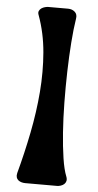

<svg xmlns="http://www.w3.org/2000/svg" viewBox="-59 -906 479 941"><g transform="rotate(5 180.5 -435.0)"><path d="M102 0Q93 0 84 -2.5Q75 -5 68 -10.5Q61 -16 58.5 -25Q56 -34 59 -46Q86 -146 106.5 -249Q127 -352 135 -451.5Q143 -551 135 -646Q127 -741 96 -826Q91 -838 95 -846.5Q99 -855 106.5 -860Q114 -865 123.5 -867.5Q133 -870 140 -870H237Q257 -870 270.5 -858Q284 -846 280 -824Q272 -774 267 -706.5Q262 -639 260 -563.5Q258 -488 259 -410.5Q260 -333 265 -263.5Q270 -194 278.5 -138Q287 -82 300 -50Q305 -37 302.5 -27.5Q300 -18 293 -12Q286 -6 276.5 -3Q267 0 259 0Z"/></g></svg>

Font: OpenDyslexic3
Style: Bold
Weight: 700
Designer: Abelardo Gonzalez
Version: Version 1.000;PS 001.001;hotconv 1.0.56